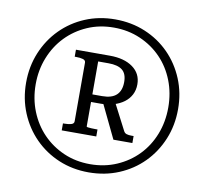

<svg xmlns="http://www.w3.org/2000/svg" viewBox="-83 -828 1008 947"><g transform="rotate(10 420.5 -355.0)"><path d="M420 -13Q492 -13 553 -39.5Q614 -66 658.5 -112Q703 -158 727.5 -220.5Q752 -283 752 -355Q752 -427 727.5 -489.5Q703 -552 658.5 -598Q614 -644 553 -670.5Q492 -697 420 -697Q348 -697 287.5 -670.5Q227 -644 182.5 -598Q138 -552 113 -489.5Q88 -427 88 -355Q88 -283 113 -220.5Q138 -158 182.5 -112Q227 -66 287.5 -39.5Q348 -13 420 -13ZM420 28Q339 28 270 -1Q201 -30 149.5 -82Q98 -134 69 -204Q40 -274 40 -355Q40 -436 69 -506Q98 -576 149.5 -628Q201 -680 270 -709Q339 -738 420 -738Q501 -738 570.5 -709Q640 -680 691.5 -628Q743 -576 772 -506Q801 -436 801 -355Q801 -274 772 -204Q743 -134 691.5 -82Q640 -30 570.5 -1Q501 28 420 28ZM254 -153V-188H260Q281 -188 295 -192Q309 -196 309 -208V-502Q309 -514 295 -518Q281 -522 260 -522H254V-557H424Q496 -557 539 -526Q582 -495 582 -441Q582 -412 570 -389Q558 -366 536.5 -350Q515 -334 485.5 -325Q456 -316 421 -316H372V-193Q372 -191 379 -190Q386 -189 396.5 -188.5Q407 -188 416 -188H427V-153ZM424 -519H372V-354H421Q469 -354 492.5 -376Q516 -398 516 -441Q516 -483 493 -501Q470 -519 424 -519ZM424 -337 484 -346 558 -203Q563 -193 573 -190Q583 -187 596 -187H608V-152H513Z"/></g></svg>

Font: Roboto Serif 36pt Light
Style: Regular
Weight: 300
Designer: Greg Gazdowicz
Foundry: Commercial Type
Version: Version 1.008